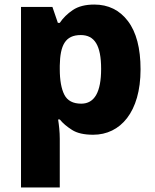

<svg xmlns="http://www.w3.org/2000/svg" viewBox="-20 -579 678 839"><path d="M392.1 -559.1C353.5 -559.1 322.3 -551.3 298.3 -535.2C274.4 -519 255.4 -500.5 241.2 -479H232.9L209 -548.8H71.8V240.2H241.2V27.8C241.2 -3.9 237.8 -31.7 233.9 -57.1H241.2C254.4 -40.5 272.5 -25.4 294.9 -11.2C316.9 2.9 347.7 9.8 387.2 9.8C505.9 9.8 594.2 -88.9 594.2 -275.9C594.2 -368.2 575.7 -438.5 539.1 -486.8C502.4 -535.2 453.1 -559.1 392.1 -559.1ZM333 -425.8C393.1 -425.8 421.9 -380.9 421.9 -277.8C421.9 -176.8 393.1 -126 335 -126C298.8 -126 274.4 -139.2 261.2 -165C248 -190.9 241.2 -228.5 241.2 -276.9V-292C242.7 -381.3 265.1 -425.8 333 -425.8Z"/></svg>

Font: Noto Reveo Sans
Style: Regular
Weight: 800
Designer: Monotype Design Team
Foundry: Monotype Imaging Inc.
Version: Version 2.007